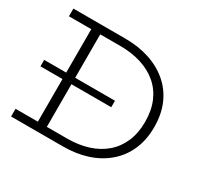

<svg xmlns="http://www.w3.org/2000/svg" viewBox="-144 -872 1105 1057"><g transform="rotate(30 408.5 -343.0)"><path d="M39 0V-49H365Q439 -49 499 -68Q559 -87 602.5 -124.5Q646 -162 669.5 -217Q693 -272 693 -343Q693 -415 669.5 -470Q646 -525 602.5 -562Q559 -599 499 -618Q439 -637 365 -637H39V-686H369Q452 -686 521.5 -663.5Q591 -641 643 -597Q695 -553 723 -489Q751 -425 751 -343Q751 -262 723 -198Q695 -134 643 -89.5Q591 -45 521.5 -22.5Q452 0 369 0ZM181 -28V-659H238V-28ZM41 -320V-361H491V-320Z"/></g></svg>

Font: BioRhyme Light
Style: Regular
Weight: 300
Designer: Aoife Mooney
Foundry: Aoife Mooney Type
Version: Version 1.600;gftools[0.9.33]